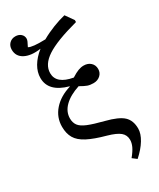

<svg xmlns="http://www.w3.org/2000/svg" viewBox="-254 -879 979 1185"><g transform="rotate(-30 235.5 -286.5)"><path d="M353 230 323 207Q350 174 361 150Q372 126 372 104Q372 70 347 49Q322 28 262 11Q181 -11 134 -35.5Q87 -60 67.5 -93.5Q48 -127 48 -175Q48 -242 92.5 -292.5Q137 -343 214 -366V-368Q83 -404 83 -502Q83 -544 106.5 -584Q130 -624 174 -659Q103 -649 60 -671.5Q17 -694 17 -742Q17 -769 34 -786Q51 -803 77 -803Q101 -803 116 -789.5Q131 -776 131 -756Q131 -748 126.5 -737.5Q122 -727 111 -706Q135 -691 229 -694Q271 -718 318.5 -736.5Q366 -755 405 -764L446 -706V-692Q288 -650 219 -604.5Q150 -559 150 -498Q150 -422 263 -402Q293 -421 313 -428.5Q333 -436 352 -436Q382 -436 401 -418.5Q420 -401 420 -373Q420 -346 400.5 -328.5Q381 -311 352 -311Q328 -311 310.5 -317Q293 -323 262 -341Q192 -318 154 -280.5Q116 -243 116 -195Q116 -165 131 -144.5Q146 -124 185 -108Q224 -92 295 -74Q382 -52 416 -20.5Q450 11 450 69Q450 105 424.5 147Q399 189 353 230Z"/></g></svg>

Font: Literata 36pt
Style: Regular
Weight: 400
Designer: Latin by Veronika Burian and Jose Scaglione. Greek by Irene Vlachou. Cyrillic by Vera Evstafieva.
Foundry: TypeTogether
Version: Version 3.002